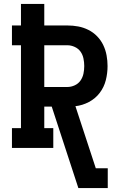

<svg xmlns="http://www.w3.org/2000/svg" viewBox="-20 -755 640 980"><path d="M380 205 244 -211H206V-101H252V0H41V-101H87V-524H41V-625H87V-735H206V-625H324Q352 -625 379 -620Q406 -615 431 -602.5Q456 -590 475.5 -570Q495 -550 507 -525Q519 -500 524 -472.5Q529 -445 529 -418Q529 -381 520 -345.5Q511 -310 489 -281Q467 -252 434 -234.5Q401 -217 365 -213L469 104H530V205ZM206 -311H324Q343 -311 361.5 -319.5Q380 -328 391 -344Q402 -360 406 -379Q410 -398 410 -418Q410 -437 406 -456.5Q402 -476 391 -491.5Q380 -507 361.5 -515.5Q343 -524 324 -524H206Z"/></svg>

Font: Iosevka Curly Slab Extended
Style: Bold
Weight: 700
Width: 7
Monospace: yes
Designer: Belleve Invis
Foundry: Belleve Invis
Version: Version 11.1.0; ttfautohint (v1.8.3)